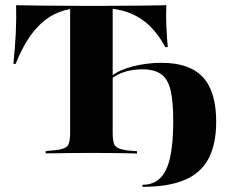

<svg xmlns="http://www.w3.org/2000/svg" viewBox="-20 -591 913 739"><path d="M295.2 -559.7Q246.8 -559.7 207.7 -544.4Q168.5 -529 137.9 -500.4Q107.3 -471.8 83.1 -432.3Q58.9 -392.7 40.3 -345.2H31.5Q37.9 -404.8 40.7 -461.7Q43.5 -518.5 41.9 -571Q84.7 -570.2 141.5 -569.4Q198.4 -568.5 283.9 -568.5H385.5Q469.4 -568.5 524.6 -569.4Q579.8 -570.2 620.2 -571Q618.5 -533.9 620.2 -493.1Q621.8 -452.4 625.8 -409.7H616.1Q591.1 -457.3 556.9 -490.7Q522.6 -524.2 476.6 -541.9Q430.6 -559.7 366.9 -559.7ZM319.4 -2.4Q285.5 -2.4 254.4 -2Q223.4 -1.6 198.4 -1.2Q173.4 -0.8 155.6 -0.8V-9.7L193.5 -12.9Q228.2 -16.9 239.1 -28.6Q250 -40.3 250 -78.2V-201.6H413.7V-78.2Q413.7 -40.3 424.2 -28.6Q434.7 -16.9 469.4 -12.1L507.3 -8.9V0Q489.5 -0.8 464.5 -1.2Q439.5 -1.6 408.9 -2Q378.2 -2.4 343.5 -2.4H331.5ZM250 -201.6V-562.9H413.7V-201.6ZM528.2 128.2V120.2Q570.2 120.2 596.4 94.8Q622.6 69.4 634.7 15.3Q646.8 -38.7 646.8 -124.2Q646.8 -201.6 636.3 -244.8Q625.8 -287.9 599.6 -306Q573.4 -324.2 528.2 -324.2Q457.3 -324.2 408.9 -288.7V-297.6Q436.3 -321 489.9 -335.1Q543.5 -349.2 601.6 -349.2Q709.7 -349.2 760.9 -294Q812.1 -238.7 812.1 -122.6Q812.1 -35.5 782.3 20.2Q752.4 75.8 689.9 102Q627.4 128.2 528.2 128.2Z"/></svg>

Font: Playfair 144pt SemiExpanded Black
Style: Regular
Weight: 900
Width: 6
Designer: Claus Eggers Sørensen
Foundry: Claus Eggers Sørensen
Version: Version 2.203